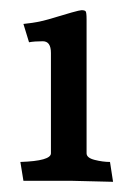

<svg xmlns="http://www.w3.org/2000/svg" viewBox="-20 -786 273 377"><path d="M202 -429 120 -431H26L20 -468Q80 -470 80 -485V-682Q80 -705 64 -705Q48 -705 37 -703L26 -739Q55 -742 75 -748Q134 -766 140 -766Q146 -766 148 -764Q150 -762 150 -748V-485Q150 -476 166 -472Q182 -468 196 -468Z"/></svg>

Font: Lusitana
Style: Bold
Weight: 700
Designer: Ana Paula Megda
Foundry: Ana Paula Megda
Version: Version 1.001; ttfautohint (v1.4.1)